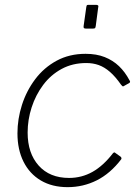

<svg xmlns="http://www.w3.org/2000/svg" viewBox="-20 -762 577 792"><path d="M333 -540Q378 -540 412 -526.5Q446 -513 471 -489Q496 -465 514 -431Q517 -427 516.5 -424.5Q516 -422 514 -420L489 -406Q487 -405 484.5 -407Q482 -409 479 -413Q456 -446 433.5 -465.5Q411 -485 387.5 -493.5Q364 -502 336 -502Q279 -502 234 -477.5Q189 -453 158 -411.5Q127 -370 110.5 -319Q94 -268 94 -215Q94 -130 139.5 -79Q185 -28 265 -28Q317 -28 361.5 -53Q406 -78 446 -130Q452 -136 456 -131L477 -116Q479 -115 480.5 -111.5Q482 -108 480 -105Q458 -76 432.5 -54Q407 -32 379 -18Q351 -4 321 3Q291 10 259 10Q195 10 148.5 -17.5Q102 -45 77 -95Q52 -145 52 -212Q52 -271 70.5 -329Q89 -387 125 -435Q161 -483 213.5 -511.5Q266 -540 333 -540ZM385 -731 375 -655Q374 -648 372 -646Q370 -644 362 -644H335Q328 -644 326 -646.5Q324 -649 325 -655L336 -733Q337 -739 338.5 -740.5Q340 -742 345 -742H377Q382 -742 384.5 -739.5Q387 -737 385 -731Z"/></svg>

Font: Libre Franklin Thin
Style: Italic
Weight: 100
Italic angle: -8°
Designer: Pablo Impallari, Rodrigo Fuenzalida, Nhung Nguyen
Foundry: Impallari Type
Version: Version 3.000